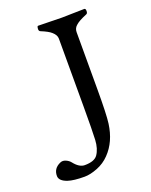

<svg xmlns="http://www.w3.org/2000/svg" viewBox="-210 -520 602 763"><g transform="rotate(-20 91.0 -138.5)"><path d="M106 -376Q106 -391 90 -405Q78 -416 46 -429Q44 -430 42.5 -432.5Q41 -435 41 -438.5Q41 -442 41.5 -445Q42 -448 43 -450Q44 -452 46 -452Q68 -452 97.5 -451Q127 -450 146 -450Q164 -450 192 -451Q220 -452 241 -452Q247 -452 247 -441.5Q247 -431 241 -429Q207 -415 195 -404Q181 -393 181 -376V-136Q181 -28 176 9Q166 83 122 128Q100 151 69.5 163Q39 175 15 175Q-31 175 -55 167Q-87 156 -88 136Q-89 103 -57 89Q-46 84 -33.5 89.5Q-21 95 -14 104Q8 132 31 132Q72 132 86 112Q102 89 104 52Q106 13 106 -86Z"/></g></svg>

Font: EB Garamond
Style: SC
Weight: 400
Version: Version 000.010